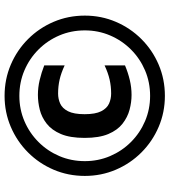

<svg xmlns="http://www.w3.org/2000/svg" viewBox="28 -742 723 818"><g transform="rotate(-90 389.0 -333.5)"><path d="M389 8Q319 8 257 -18.5Q195 -45 148 -92Q101 -139 74.5 -201Q48 -263 48 -333Q48 -404 74.5 -466Q101 -528 148 -575Q195 -622 257 -648.5Q319 -675 389 -675Q460 -675 522 -648.5Q584 -622 631 -575Q678 -528 704.5 -466Q731 -404 731 -333Q731 -263 704.5 -201Q678 -139 631 -92Q584 -45 522 -18.5Q460 8 389 8ZM393 -134Q362 -134 330 -142.5Q298 -151 270.5 -172.5Q243 -194 226.5 -233Q210 -272 210 -334Q210 -396 226.5 -435Q243 -474 270.5 -495.5Q298 -517 330 -525Q362 -533 393 -533Q425 -533 456.5 -525.5Q488 -518 519 -506V-419Q487 -434 458.5 -440.5Q430 -447 399 -447Q376 -447 356 -438Q336 -429 323.5 -404.5Q311 -380 311 -334Q311 -288 323.5 -263.5Q336 -239 356 -230Q376 -221 399 -221Q430 -221 458.5 -227.5Q487 -234 519 -249V-162Q488 -149 456.5 -141.5Q425 -134 393 -134ZM389 -55Q447 -55 497.5 -76.5Q548 -98 586.5 -136.5Q625 -175 646.5 -225.5Q668 -276 668 -333Q668 -391 646.5 -441.5Q625 -492 586.5 -530.5Q548 -569 497.5 -590.5Q447 -612 389 -612Q332 -612 281.5 -590.5Q231 -569 192.5 -530.5Q154 -492 132.5 -441.5Q111 -391 111 -333Q111 -276 132.5 -225.5Q154 -175 192.5 -136.5Q231 -98 281.5 -76.5Q332 -55 389 -55Z"/></g></svg>

Font: Maven Pro Black
Style: Regular
Weight: 900
Designer: Joe Prince
Foundry: Joe Prince
Version: Version 2.103